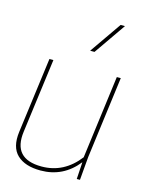

<svg xmlns="http://www.w3.org/2000/svg" viewBox="-118 -855 726 935"><g transform="rotate(15 245.0 -387.0)"><path d="M80.1 -529.8H100.1L50.8 -155.8Q31.7 -14.2 178.2 -14.2Q290.5 -14.2 365.2 -110.8L419.9 -529.8H439.9L386.2 -118.2L376 0H359.9L365.2 -85.9Q292.5 5.9 178.2 5.9Q99.6 5.9 59.6 -32.2Q19.5 -70.3 29.8 -148.9ZM372.1 -779.8H394L283.2 -620.1H261.2Z"/></g></svg>

Font: Cooper Hewitt
Style: Thin Italic
Weight: 702
Designer: Village Type and Design LLC
Foundry: Cooper Hewitt Smithsonian Design Museum
Version: 1.000